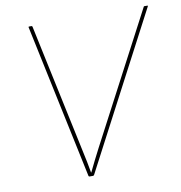

<svg xmlns="http://www.w3.org/2000/svg" viewBox="-75 -725 750 795"><g transform="rotate(-10 299.5 -327.5)"><path d="M238 0Q235 0 234 -3L97 -651Q96 -654 97.5 -654.5Q99 -655 101 -655H109Q112 -655 113 -652L229 -106Q234 -84 238.5 -61Q243 -38 247 -15H248Q259 -38 271 -62Q283 -86 295 -109L581 -653Q582 -655 583 -655Q584 -655 585 -655H596Q598 -655 598.5 -654.5Q599 -654 598 -652L258 -4Q256 0 253 0Z"/></g></svg>

Font: Sofia Sans Hairline
Style: Italic
Weight: 1
Italic angle: -9°
Designer: Botio Nikoltchev, Ani Petrova
Foundry: lettersoup
Version: Version 4.102